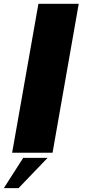

<svg xmlns="http://www.w3.org/2000/svg" viewBox="-25 -805 470 1012"><path d="M39 0 177.5 -785H390L252 0ZM-4.8 186.7 97.2 27.2H225.8L72.6 186.7Z"/></svg>

Font: Anybody UltraExpanded Regular
Style: Bold Italic
Weight: 700
Width: 9
Italic angle: -10°
Designer: Tyler Finck
Foundry: Etcetera Type Company
Version: Version 1.010; ttfautohint (v1.8.3) -l 8 -r 50 -G 200 -x 14 